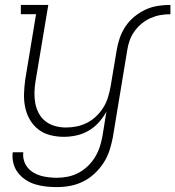

<svg xmlns="http://www.w3.org/2000/svg" viewBox="-20 -550 715 783"><path d="M212 213Q189 213 166.5 210.5Q144 208 123 201.5Q102 195 84 183Q66 171 53 154Q40 137 34.5 115Q29 93 32 71H75Q73 88 77.5 104Q82 120 92 132.5Q102 145 116 153.5Q130 162 145.5 166.5Q161 171 178 173Q195 175 212 175Q234 175 256.5 170.5Q279 166 300 155Q321 144 338.5 127Q356 110 368 90Q380 70 387 48.5Q394 27 398 4L414 -95Q401 -71 382.5 -50.5Q364 -30 340.5 -16.5Q317 -3 291 2.5Q265 8 240 8Q212 8 184.5 1Q157 -6 136 -22.5Q115 -39 101.5 -62.5Q88 -86 82.5 -113Q77 -140 78 -168.5Q79 -197 83 -226L127 -492H65V-530H177L125 -219Q121 -196 120.5 -173Q120 -150 124 -128.5Q128 -107 138.5 -87.5Q149 -68 166 -55Q183 -42 204.5 -36Q226 -30 249 -30Q271 -30 293 -34.5Q315 -39 335.5 -49.5Q356 -60 373 -76.5Q390 -93 402 -112.5Q414 -132 420.5 -153.5Q427 -175 431 -197L456 -346Q460 -371 468.5 -395.5Q477 -420 492 -442.5Q507 -465 528.5 -482.5Q550 -500 574 -511Q598 -522 623.5 -526Q649 -530 675 -530V-492Q654 -492 634 -488.5Q614 -485 594.5 -476.5Q575 -468 558 -454Q541 -440 528.5 -422.5Q516 -405 509 -385.5Q502 -366 499 -346L440 11Q435 37 426.5 63.5Q418 90 402.5 114Q387 138 365.5 158Q344 178 318.5 190.5Q293 203 266 208Q239 213 212 213Z"/></svg>

Font: Iosevka Curly Slab XLtEx
Style: Italic
Weight: 200
Width: 7
Italic angle: -9°
Monospace: yes
Designer: Belleve Invis
Foundry: Belleve Invis
Version: Version 11.1.0; ttfautohint (v1.8.3)